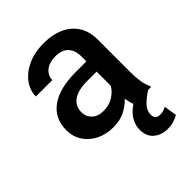

<svg xmlns="http://www.w3.org/2000/svg" viewBox="-213 -647 966 966"><g transform="rotate(-45 269.5 -164.5)"><path d="M486.8 187.5Q474.6 194.8 455.6 201.9Q436.5 209 407.2 209Q364.3 209 334.5 184.1Q304.7 159.2 304.7 111.3Q304.7 81.5 320.8 52.2Q336.9 22.9 374.5 -2.9Q366.7 -22 362.3 -52.2Q339.4 -26.9 304.2 -8.5Q269 9.8 220.7 9.8Q168.9 9.8 128.4 -10.7Q87.9 -31.2 64.9 -66.9Q42 -102.5 42 -147.5Q42 -231.4 104.7 -276.4Q167.5 -321.3 283.2 -321.3H358.4V-357.9Q358.4 -399.9 335.4 -424.8Q312.5 -449.7 265.1 -449.7Q222.2 -449.7 196.5 -428.7Q170.9 -407.7 170.9 -376H53.7Q53.7 -418 80.6 -455.1Q107.4 -492.2 156.2 -515.1Q205.1 -538.1 271.5 -538.1Q331.1 -538.1 377.2 -518.1Q423.3 -498 450 -457.8Q476.6 -417.5 476.6 -356.9V-122.1Q476.6 -50.3 496.6 -7.8V0H476.6Q442.4 22 419.9 45.2Q397.5 68.4 397.5 97.7Q397.5 112.3 405.3 121.8Q413.1 131.3 432.1 131.3Q447.3 131.3 458 127.2Q468.8 123 475.6 119.6ZM243.7 -83.5Q285.6 -83.5 315.7 -103.5Q345.7 -123.5 358.4 -148.4V-248.5H292Q226.1 -248.5 192.9 -224.6Q159.7 -200.7 159.7 -158.7Q159.7 -126.5 181.6 -105Q203.6 -83.5 243.7 -83.5Z"/></g></svg>

Font: Vazirmatn RD FD Medium
Style: Regular
Weight: 500
Designer: Saber Rastikerdar
Foundry: Saber Rastikerdar
Version: Version 33.003